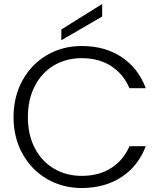

<svg xmlns="http://www.w3.org/2000/svg" viewBox="-20 -938 811 964"><path d="M48 -350Q48 -453 93 -534.5Q138 -616 216 -661.5Q294 -707 390 -707Q507 -707 590.5 -651.5Q674 -596 712 -495H630Q600 -566 538.5 -606Q477 -646 390 -646Q313 -646 251.5 -610Q190 -574 155 -506.5Q120 -439 120 -350Q120 -261 155 -194Q190 -127 251.5 -91Q313 -55 390 -55Q477 -55 538.5 -94.5Q600 -134 630 -204H712Q674 -104 590 -49Q506 6 390 6Q294 6 216 -39.5Q138 -85 93 -166Q48 -247 48 -350ZM493 -855 288 -736V-790L493 -918Z"/></svg>

Font: A Bank Premium Light
Style: Regular
Weight: 300
Designer: Ninad Kale (Devanagari), Jonny Pinhorn (Latin), Htun Naung (Myanmar)
Foundry: Indian Type Foundry
Version: 4.004